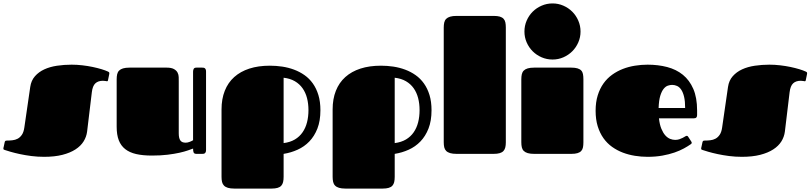

<svg xmlns="http://www.w3.org/2000/svg" viewBox="-22 -892 4699 1113"><path d="M393.1 -517.1Q424.3 -517.1 455.6 -513.4Q486.8 -509.8 514.9 -503.9Q543 -498 566.2 -491Q589.4 -483.9 604 -477.1Q606.4 -476.1 609.1 -474.1Q611.8 -472.2 611.8 -466.8Q611.8 -465.3 611.3 -462.9Q610.8 -460.4 610.4 -458L604.5 -429.2Q603.5 -423.3 601.8 -422.1Q600.1 -420.9 598.6 -420.9Q596.2 -420.9 589.4 -422.4Q582.5 -423.8 574.7 -423.8Q546.9 -423.8 530.8 -408.9Q514.6 -394 510.3 -356.9L482.9 -128.9Q479 -98.6 462.6 -72.3Q446.3 -45.9 415.5 -25.9Q384.8 -5.9 339.6 5.6Q294.4 17.1 233.9 17.1Q195.8 17.1 159.7 12.5Q123.5 7.8 93 1.2Q62.5 -5.4 39.8 -12Q17.1 -18.6 5.9 -22.5Q2 -23.4 -0.2 -25.1Q-2.4 -26.9 -2.4 -30.8Q-2.4 -32.7 -2 -35.2Q-1.5 -37.6 -0.5 -41L5.4 -68.4Q6.3 -72.3 8.8 -74.7Q11.2 -77.1 17.6 -77.1Q33.7 -77.1 50 -78.9Q66.4 -80.6 80.3 -87.9Q94.2 -95.2 104.7 -110.4Q115.2 -125.5 119.1 -152.8L153.3 -388.2Q158.7 -425.3 180.7 -450.2Q202.6 -475.1 235.1 -490Q267.6 -504.9 308.6 -511Q349.6 -517.1 393.1 -517.1Z M1014.2 -119.1Q1014.2 -91.3 1023.2 -78.1Q1032.2 -64.9 1054.2 -64.9Q1065.4 -64.9 1077.9 -69.8Q1090.3 -74.7 1097.2 -79.1V-477.1Q1097.2 -485.4 1100.8 -492.7Q1104.5 -500 1117.2 -500H1148.4Q1152.8 -500 1157.2 -499.5Q1161.6 -499 1164.8 -496.8Q1168 -494.6 1170.2 -490Q1172.4 -485.4 1172.4 -477.1V-22.9Q1172.4 -14.6 1170.2 -10Q1168 -5.4 1164.8 -3.2Q1161.6 -1 1157.2 -0.5Q1152.8 0 1148.4 0H1117.2Q1104.5 0 1100.8 -7.3Q1097.2 -14.6 1097.2 -30.8Q1086.4 -26.9 1067.1 -20Q1047.9 -13.2 1018.6 -6.6Q989.3 0 949.5 4.9Q909.7 9.8 858.4 9.8Q805.7 9.8 767.3 1Q729 -7.8 703.9 -27.6Q678.7 -47.4 666.5 -79.1Q654.3 -110.8 654.3 -157.2V-432.1Q654.3 -448.7 657.2 -461.7Q660.2 -474.6 668.5 -482.9Q676.8 -491.2 691.4 -495.6Q706.1 -500 729.5 -500H943.4Q971.7 -500 986.3 -491.7Q1001 -483.4 1007.3 -471.2Q1013.7 -459 1013.9 -444.8Q1014.2 -430.7 1014.2 -418.9Z M1542.5 -511.2Q1578.6 -511.2 1614.3 -505.9Q1649.9 -500.5 1682.6 -488.3Q1715.3 -476.1 1743.2 -456.5Q1771 -437 1791.5 -408.2Q1812 -379.4 1823.7 -341.1Q1835.4 -302.7 1835.4 -252.9Q1835.4 -191.4 1817.9 -146.7Q1800.3 -102.1 1771 -71.8Q1741.7 -41.5 1703.1 -24.2Q1664.6 -6.8 1622.1 0V132.8Q1622.1 150.4 1619.1 163.1Q1616.2 175.8 1608.6 184.3Q1601.1 192.9 1587.2 197Q1573.2 201.2 1551.3 201.2H1337.4Q1314 201.2 1299.3 196.8Q1284.7 192.4 1276.4 183.8Q1268.1 175.3 1265.1 162.6Q1262.2 149.9 1262.2 132.8V-257.8Q1262.2 -318.4 1281 -365.7Q1299.8 -413.1 1335.7 -445.3Q1371.6 -477.5 1423.6 -494.4Q1475.6 -511.2 1542.5 -511.2ZM1766.1 -253.4Q1766.1 -291 1757.8 -323.2Q1749.5 -355.5 1731.9 -380.4Q1714.4 -405.3 1687.3 -421.1Q1660.2 -437 1622.1 -441.4V-62.5Q1660.2 -67.4 1687.3 -83.5Q1714.4 -99.6 1731.9 -125Q1749.5 -150.4 1757.8 -183.1Q1766.1 -215.8 1766.1 -253.4Z M2186.5 -511.2Q2222.7 -511.2 2258.3 -505.9Q2293.9 -500.5 2326.7 -488.3Q2359.4 -476.1 2387.2 -456.5Q2415 -437 2435.5 -408.2Q2456.1 -379.4 2467.8 -341.1Q2479.5 -302.7 2479.5 -252.9Q2479.5 -191.4 2461.9 -146.7Q2444.3 -102.1 2415 -71.8Q2385.7 -41.5 2347.2 -24.2Q2308.6 -6.8 2266.1 0V132.8Q2266.1 150.4 2263.2 163.1Q2260.3 175.8 2252.7 184.3Q2245.1 192.9 2231.2 197Q2217.3 201.2 2195.3 201.2H1981.4Q1958 201.2 1943.4 196.8Q1928.7 192.4 1920.4 183.8Q1912.1 175.3 1909.2 162.6Q1906.2 149.9 1906.2 132.8V-257.8Q1906.2 -318.4 1925 -365.7Q1943.8 -413.1 1979.7 -445.3Q2015.6 -477.5 2067.6 -494.4Q2119.6 -511.2 2186.5 -511.2ZM2410.2 -253.4Q2410.2 -291 2401.9 -323.2Q2393.6 -355.5 2376 -380.4Q2358.4 -405.3 2331.3 -421.1Q2304.2 -437 2266.1 -441.4V-62.5Q2304.2 -67.4 2331.3 -83.5Q2358.4 -99.6 2376 -125Q2393.6 -150.4 2401.9 -183.1Q2410.2 -215.8 2410.2 -253.4Z M2550.3 -731.9Q2550.3 -748.5 2553.2 -761.5Q2556.2 -774.4 2564.5 -782.7Q2572.8 -791 2587.4 -795.4Q2602.1 -799.8 2625.5 -799.8H2839.4Q2861.8 -799.8 2875.5 -795.7Q2889.2 -791.5 2897 -783.2Q2904.8 -774.9 2907.5 -762.2Q2910.2 -749.5 2910.2 -732.4V-66.9Q2910.2 -50.3 2907.2 -37.8Q2904.3 -25.4 2896.5 -16.8Q2888.7 -8.3 2874.8 -4.2Q2860.8 0 2838.4 0H2625.5Q2602.1 0 2587.4 -4.4Q2572.8 -8.8 2564.5 -17.1Q2556.2 -25.4 2553.2 -38.1Q2550.3 -50.8 2550.3 -67.9Z M3000 -432.1Q3000 -448.7 3002.9 -461.7Q3005.9 -474.6 3014.2 -482.9Q3022.5 -491.2 3037.1 -495.6Q3051.8 -500 3075.2 -500H3289.1Q3311.5 -500 3325.4 -495.8Q3339.4 -491.7 3347.2 -483.4Q3355 -475.1 3357.4 -462.4Q3359.9 -449.7 3359.9 -432.1V-66.9Q3359.9 -50.3 3357.4 -37.8Q3355 -25.4 3347.2 -16.8Q3339.4 -8.3 3325.4 -4.2Q3311.5 0 3289.1 0H3075.2Q3051.8 0 3037.1 -4.4Q3022.5 -8.8 3014.2 -17.1Q3005.9 -25.4 3002.9 -38.1Q3000 -50.8 3000 -67.9ZM3018.1 -709Q3018.1 -742.7 3031 -772.5Q3043.9 -802.2 3065.9 -824.2Q3087.9 -846.2 3117.7 -859.1Q3147.5 -872.1 3181.2 -872.1Q3214.4 -872.1 3243.9 -859.1Q3273.4 -846.2 3295.4 -824.2Q3317.4 -802.2 3330.3 -772.5Q3343.3 -742.7 3343.3 -709Q3343.3 -675.8 3330.3 -646.2Q3317.4 -616.7 3295.4 -594.7Q3273.4 -572.8 3243.9 -559.8Q3214.4 -546.9 3181.2 -546.9Q3147.5 -546.9 3117.7 -559.8Q3087.9 -572.8 3065.9 -594.7Q3043.9 -616.7 3031 -646.2Q3018.1 -675.8 3018.1 -709Z M3892.1 -81.1Q3905.3 -81.1 3916 -84.7Q3926.8 -88.4 3935.3 -92.8Q3943.8 -97.2 3949.5 -100.8Q3955.1 -104.5 3958 -104.5Q3962.4 -104.5 3964.1 -103Q3965.8 -101.6 3968.3 -97.7L3985.4 -71.3Q3987.8 -67.4 3987.8 -64.5Q3987.8 -61 3985.8 -59.1Q3983.9 -57.1 3981.9 -55.7Q3965.8 -44.4 3942.4 -31.5Q3918.9 -18.6 3887.9 -7.8Q3856.9 2.9 3817.9 10Q3778.8 17.1 3731.9 17.1Q3695.3 17.1 3658.7 11.2Q3622.1 5.4 3588.6 -7.3Q3555.2 -20 3526.4 -40.5Q3497.6 -61 3476.3 -90.8Q3455.1 -120.6 3442.9 -159.9Q3430.7 -199.2 3430.7 -250Q3430.7 -299.8 3442.9 -339.1Q3455.1 -378.4 3476.3 -408.2Q3497.6 -438 3526.4 -458.7Q3555.2 -479.5 3588.6 -492.4Q3622.1 -505.4 3658.7 -511.2Q3695.3 -517.1 3731.9 -517.1Q3793 -517.1 3845.5 -503.4Q3897.9 -489.7 3936.5 -458.5Q3975.1 -427.2 3997.1 -376.5Q4019 -325.7 4019 -252V-224.6Q4019 -215.8 4014.6 -210.9Q4010.3 -206.1 4000 -206.1H3797.9Q3801.8 -169.9 3811.8 -145.8Q3821.8 -121.6 3834.7 -107.2Q3847.7 -92.8 3862.8 -86.9Q3877.9 -81.1 3892.1 -81.1ZM3949.7 -266.1Q3949.7 -305.2 3943.6 -330.8Q3937.5 -356.4 3927.2 -371.8Q3917 -387.2 3903.1 -393.6Q3889.2 -399.9 3874 -399.9Q3862.8 -399.9 3849.6 -395.5Q3836.4 -391.1 3825 -377Q3813.5 -362.8 3805.4 -336.4Q3797.4 -310.1 3795.9 -266.1Z M4438 -517.1Q4469.2 -517.1 4500.5 -513.4Q4531.7 -509.8 4559.8 -503.9Q4587.9 -498 4611.1 -491Q4634.3 -483.9 4648.9 -477.1Q4651.4 -476.1 4654.1 -474.1Q4656.7 -472.2 4656.7 -466.8Q4656.7 -465.3 4656.2 -462.9Q4655.8 -460.4 4655.3 -458L4649.4 -429.2Q4648.4 -423.3 4646.7 -422.1Q4645 -420.9 4643.6 -420.9Q4641.1 -420.9 4634.3 -422.4Q4627.4 -423.8 4619.6 -423.8Q4591.8 -423.8 4575.7 -408.9Q4559.6 -394 4555.2 -356.9L4527.8 -128.9Q4523.9 -98.6 4507.6 -72.3Q4491.2 -45.9 4460.4 -25.9Q4429.7 -5.9 4384.5 5.6Q4339.4 17.1 4278.8 17.1Q4240.7 17.1 4204.6 12.5Q4168.5 7.8 4137.9 1.2Q4107.4 -5.4 4084.7 -12Q4062 -18.6 4050.8 -22.5Q4046.9 -23.4 4044.7 -25.1Q4042.5 -26.9 4042.5 -30.8Q4042.5 -32.7 4043 -35.2Q4043.5 -37.6 4044.4 -41L4050.3 -68.4Q4051.3 -72.3 4053.7 -74.7Q4056.2 -77.1 4062.5 -77.1Q4078.6 -77.1 4095 -78.9Q4111.3 -80.6 4125.2 -87.9Q4139.2 -95.2 4149.7 -110.4Q4160.2 -125.5 4164.1 -152.8L4198.2 -388.2Q4203.6 -425.3 4225.6 -450.2Q4247.6 -475.1 4280 -490Q4312.5 -504.9 4353.5 -511Q4394.5 -517.1 4438 -517.1Z"/></svg>

Font: Fascinate Cyrillic
Style: Regular
Weight: 900
Designer: Denis Ignatov
Foundry: Astigmatic (AOETI)
Version: Version 1.00 November 30, 2018, initial release